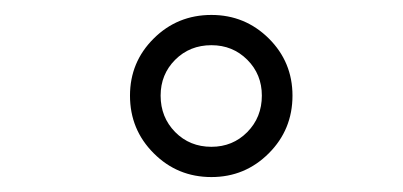

<svg xmlns="http://www.w3.org/2000/svg" viewBox="-20 -772 540 257"><path d="M263 -535Q217.5 -535 185.8 -566.8Q154 -598.5 154 -644Q154 -689 185.8 -720.5Q217.5 -752 263 -752Q308 -752 339.8 -720.5Q371.5 -689 371.5 -644Q371.5 -598.5 339.8 -566.8Q308 -535 263 -535ZM263 -575.5Q291.5 -575.5 311 -595.2Q330.5 -615 330.5 -644Q330.5 -672.5 311 -692Q291.5 -711.5 263 -711.5Q234 -711.5 214.5 -692Q195 -672.5 195 -644Q195 -615 214.5 -595.2Q234 -575.5 263 -575.5Z"/></svg>

Font: Trispace ExtraLight
Style: Regular
Weight: 200
Designer: Tyler Finck
Foundry: Etcetera Type Company
Version: Version 1.210; ttfautohint (v1.8.3)